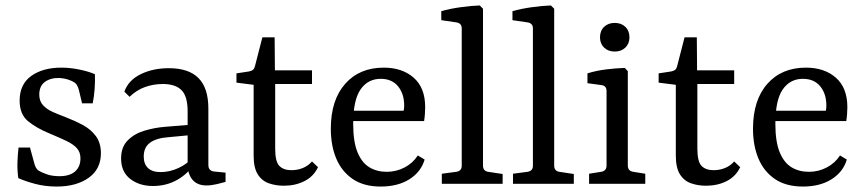

<svg xmlns="http://www.w3.org/2000/svg" viewBox="-20 -674 3169 704"><path d="M47 -21Q43 -51 44 -79.5Q45 -108 48 -133H90L105 -78Q110 -56 122 -48Q132 -42 151.5 -35Q171 -28 198 -28Q236 -28 255.5 -45.5Q275 -63 275 -93Q275 -116 262 -130.5Q249 -145 224 -157Q199 -169 163 -184Q114 -204 83 -229.5Q52 -255 52 -305Q52 -365 94.5 -395.5Q137 -426 205 -426Q237 -426 271 -419Q305 -412 328 -402Q329 -375 327 -348Q325 -321 320 -295H281L269 -345Q266 -355 262 -362Q258 -369 249 -374Q240 -379 227.5 -383Q215 -387 198 -388Q166 -389 145 -374Q124 -359 124 -327Q124 -303 138 -288Q152 -273 173.5 -263.5Q195 -254 219 -245Q253 -232 283 -216Q313 -200 331.5 -175Q350 -150 350 -112Q350 -54 305 -22Q260 10 188 10Q145 10 108 0Q71 -10 47 -21Z M541 8Q491 8 457.5 -18Q424 -44 424 -93Q424 -135 448.5 -159.5Q473 -184 510 -195Q547 -206 585 -209L683 -217V-179L598 -171Q554 -168 530.5 -151Q507 -134 507 -100Q507 -73 522.5 -58Q538 -43 569 -43Q602 -43 634.5 -58Q667 -73 684 -95L693 -76Q672 -39 631.5 -15.5Q591 8 541 8ZM436 -338Q451 -380 496 -402Q541 -424 599 -424Q672 -424 708 -387.5Q744 -351 744 -276V-69Q744 -47 766 -45L807 -41V-7Q797 -4 776 1Q755 6 737 6Q707 6 689.5 -11Q672 -28 668 -61V-265Q668 -321 645.5 -343.5Q623 -366 577 -366Q543 -366 512 -355Q481 -344 455 -319Z M910 -363 847 -371V-405L893 -412Q903 -414 908 -418.5Q913 -423 915 -432L942 -537H987L988 -416H1124V-366H989V-129Q989 -81 1004.5 -65.5Q1020 -50 1048 -50Q1071 -50 1090.5 -58Q1110 -66 1124 -82L1146 -61Q1130 -27 1096.5 -10Q1063 7 1021 7Q991 7 965.5 -2Q940 -11 925 -35Q910 -59 910 -103Z M1193 -202Q1193 -307 1245.5 -366.5Q1298 -426 1387 -426Q1455 -426 1497 -389Q1539 -352 1539 -281Q1539 -271 1538 -256.5Q1537 -242 1535 -230H1250V-268H1460Q1461 -273 1461.5 -277Q1462 -281 1462 -287Q1462 -330 1439.5 -357.5Q1417 -385 1376 -385Q1329 -385 1302 -346Q1275 -307 1275 -220Q1275 -154 1291 -115.5Q1307 -77 1334.5 -60.5Q1362 -44 1398 -44Q1433 -44 1463.5 -60Q1494 -76 1512 -104L1537 -89Q1524 -44 1481.5 -17Q1439 10 1376 10Q1314 10 1273.5 -17.5Q1233 -45 1213 -92.5Q1193 -140 1193 -202Z M1751 -67Q1751 -47 1770 -44L1823 -36V0H1600V-37L1653 -44Q1673 -47 1673 -66V-570Q1673 -589 1653 -592L1598 -600V-633Q1629 -642 1668.5 -647.5Q1708 -653 1739 -654L1751 -642Z M2012 -67Q2012 -47 2031 -44L2084 -36V0H1861V-37L1914 -44Q1934 -47 1934 -66V-570Q1934 -589 1914 -592L1859 -600V-633Q1890 -642 1929.5 -647.5Q1969 -653 2000 -654L2012 -642Z M2282 -67Q2282 -47 2302 -44L2346 -37V0H2140V-37L2184 -44Q2204 -47 2204 -67V-340Q2204 -360 2185 -362L2134 -369V-405Q2166 -415 2202.5 -419.5Q2239 -424 2271 -425L2282 -413ZM2288 -537Q2288 -514 2273 -499.5Q2258 -485 2234 -485Q2210 -485 2195 -499.5Q2180 -514 2180 -537Q2180 -561 2195 -575.5Q2210 -590 2234 -590Q2258 -590 2273 -575.5Q2288 -561 2288 -537Z M2458 -363 2395 -371V-405L2441 -412Q2451 -414 2456 -418.5Q2461 -423 2463 -432L2490 -537H2535L2536 -416H2672V-366H2537V-129Q2537 -81 2552.5 -65.5Q2568 -50 2596 -50Q2619 -50 2638.5 -58Q2658 -66 2672 -82L2694 -61Q2678 -27 2644.5 -10Q2611 7 2569 7Q2539 7 2513.5 -2Q2488 -11 2473 -35Q2458 -59 2458 -103Z M2741 -202Q2741 -307 2793.5 -366.5Q2846 -426 2935 -426Q3003 -426 3045 -389Q3087 -352 3087 -281Q3087 -271 3086 -256.5Q3085 -242 3083 -230H2798V-268H3008Q3009 -273 3009.5 -277Q3010 -281 3010 -287Q3010 -330 2987.5 -357.5Q2965 -385 2924 -385Q2877 -385 2850 -346Q2823 -307 2823 -220Q2823 -154 2839 -115.5Q2855 -77 2882.5 -60.5Q2910 -44 2946 -44Q2981 -44 3011.5 -60Q3042 -76 3060 -104L3085 -89Q3072 -44 3029.5 -17Q2987 10 2924 10Q2862 10 2821.5 -17.5Q2781 -45 2761 -92.5Q2741 -140 2741 -202Z"/></svg>

Font: Yrsa
Style: Regular
Weight: 400
Designer: Anna Giedrys (Yrsa+Rasa design), David Brezina (Yrsa art-direction, Rasa art-direction, design)
Foundry: Rosetta Type Foundry
Version: Version 2.004